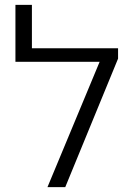

<svg xmlns="http://www.w3.org/2000/svg" viewBox="-20 -770 546 790"><path d="M43.5 -515.6V-750H111.3V-571.3H438V-515.6ZM465.8 -528.8 248.5 0H175.3L413.1 -571.3H465.8Z"/></svg>

Font: Heebo Light
Style: Regular
Weight: 300
Designer: Oded Ezer
Foundry: Ezer Type House
Version: Version 3.100